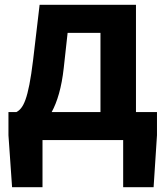

<svg xmlns="http://www.w3.org/2000/svg" viewBox="-20 -580 687 795"><path d="M244 -299 260 -444H396V-116H194C217 -158 235 -217 244 -299ZM156 0H490V195H616L630 -20V-116H543V-560H144L117 -331C97 -166 76 -131 48 -116H15V-20L30 195H156Z"/></svg>

Font: Source Han Sans JP
Style: Bold
Weight: 700
Designer: Ryoko NISHIZUKA 西塚涼子 (kana, bopomofo & ideographs); Paul D. Hunt (Latin, Greek & Cyrillic); Sandoll Communications 산돌커뮤니
Foundry: Adobe
Version: Version 2.002;hotconv 1.0.116;makeotfexe 2.5.65601